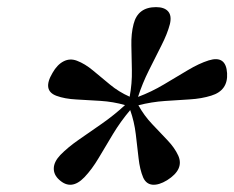

<svg xmlns="http://www.w3.org/2000/svg" viewBox="-20 -787 658 539"><path d="M449 -281Q426 -267 408.2 -268.5Q390.5 -270 382 -288.5Q372.5 -311 369 -343Q365.5 -375 361.2 -410.2Q357 -445.5 345.5 -478Q318.5 -446 297.2 -410.8Q276 -375.5 257 -343.5Q238 -311.5 217 -289.5Q180 -251 146 -282.5Q130.5 -296.5 131 -314.8Q131.5 -333 149.5 -352Q170.5 -373.5 201.2 -394.8Q232 -416 266 -439.8Q300 -463.5 331 -492Q298 -501.5 262 -503.8Q226 -506 193.8 -507.8Q161.5 -509.5 138.5 -518Q98 -533 127.5 -582.5Q140.5 -605.5 158.5 -614.8Q176.5 -624 196 -616.5Q218.5 -608 241 -589.2Q263.5 -570.5 288.5 -549.8Q313.5 -529 344 -515.5Q351 -553 350.2 -589.8Q349.5 -626.5 348.8 -659.5Q348 -692.5 355 -719.5Q367 -767 418 -767Q441.5 -767 452 -755Q462.5 -743 457 -719.5Q450 -692.5 433.2 -659.5Q416.5 -626.5 398 -589.5Q379.5 -552.5 367.5 -515Q405 -529 440.2 -550Q475.5 -571 507.2 -590Q539 -609 566 -617.5Q614.5 -632.5 617.5 -581.5Q620.5 -533 573 -518.5Q546 -510 512.8 -508Q479.5 -506 442.8 -503.5Q406 -501 368.5 -491.5Q384.5 -462.5 407 -438.8Q429.5 -415 450 -393.5Q470.5 -372 480.5 -350Q497.5 -311.5 449 -281Z"/></svg>

Font: Fraunces 72pt SuperSoft
Style: Italic
Weight: 400
Italic angle: -16°
Version: Version 1.000;[b76b70a41]